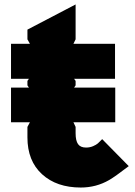

<svg xmlns="http://www.w3.org/2000/svg" viewBox="-20 -838 612 868"><path d="M441.9 -209 562 -86.9Q499 -38.6 473.1 -23.9Q414.6 9.8 345.2 9.8Q235.8 9.8 169.9 -50.5Q104 -110.8 104 -216.8V-264.2L115.2 -285.2H29.8V-441.9H110.8L104 -452.1V-472.2L110.8 -481.9H29.8V-640.1H115.2L104 -660.2V-704.1L321.8 -817.9V-660.2L312 -640.1H500V-481.9H314.9L321.8 -472.2V-452.1L314.9 -441.9H501V-285.2H312L321.8 -264.2V-235.8Q321.8 -202.1 332.8 -186.5Q343.8 -170.9 369.1 -170.9Q386.2 -170.9 400.9 -177.2Q415.5 -183.6 422.6 -189.9Q429.7 -196.3 441.9 -209Z"/></svg>

Font: Sinkin Sans 900 X Black
Style: Regular
Weight: 950
Designer: Keith Bates
Foundry: K-Type
Version: Sinkin Sans (version 1.0)  by Keith Bates   •   © 2014   www